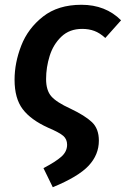

<svg xmlns="http://www.w3.org/2000/svg" viewBox="-20 -564 527 804"><path d="M162 140Q212 114 236.5 92.5Q261 71 261 42Q261 19 245 5Q229 -9 182 -29Q109 -62 75 -107Q41 -152 41 -230Q41 -301 69 -373Q97 -445 160 -494.5Q223 -544 321 -544Q422 -544 487 -479L421 -405Q398 -426 375 -434.5Q352 -443 324 -443Q271 -443 237 -410.5Q203 -378 188 -330Q173 -282 173 -233Q173 -186 194.5 -161Q216 -136 275 -109Q336 -80 365 -52.5Q394 -25 394 25Q394 84 351 130Q308 176 201 220Z"/></svg>

Font: FiraGO Medium
Style: Italic
Weight: 500
Italic angle: -8°
Designer: bBox Type GmbH
Foundry: bBox Type GmbH
Version: Version 1.001